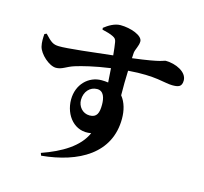

<svg xmlns="http://www.w3.org/2000/svg" viewBox="-123 -955 1247 1173"><g transform="rotate(15 500.0 -368.0)"><path d="M457 -234C411 -234 382 -273 382 -312C382 -365 416 -402 461 -402C503 -402 514 -359 514 -317C514 -265 503 -234 457 -234ZM473 -461C391 -461 323 -395 323 -299C323 -199 393 -112 495 -132C455 -40 352 21 229 64L235 80C468 58 654 -46 654 -266C654 -316 642 -366 612 -403C611 -454 612 -510 614 -559C790 -573 846 -543 897 -543C933 -543 958 -547 958 -589C958 -643 884 -677 821 -677C808 -677 810 -663 617 -639L619 -674C622 -698 640 -722 640 -751C640 -788 563 -816 498 -816C461 -816 423 -793 397 -772L398 -761C425 -755 450 -748 468 -739C484 -731 489 -724 492 -708C495 -690 499 -660 502 -626C390 -613 212 -592 166 -594C131 -595 117 -604 75 -649L62 -643C60 -620 59 -590 65 -565C76 -519 140 -462 183 -462C222 -462 243 -486 292 -501C334 -514 408 -533 509 -547L515 -458C502 -460 488 -461 473 -461Z"/></g></svg>

Font: Noto Serif SC Black
Style: Regular
Weight: 900
Designer: Ryoko NISHIZUKA 西塚涼子 (kana & ideographs); Frank Grießhammer (Latin, Greek & Cyrillic); Wenlong ZHANG 张文龙 (bopomofo); San
Foundry: Adobe
Version: Version 2.001;hotconv 1.1.0;makeotfexe 2.6.0